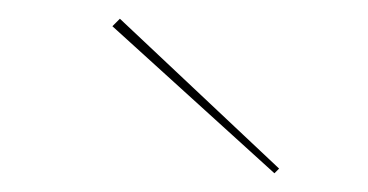

<svg xmlns="http://www.w3.org/2000/svg" viewBox="-20 -720 393 205"><path d="M100 -692 108 -700 278 -540 273 -535Z"/></svg>

Font: Jost* Hairline
Style: Regular
Weight: 100
Version: Version 3.7